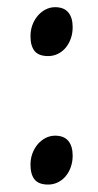

<svg xmlns="http://www.w3.org/2000/svg" viewBox="-20 -489 269 529"><path d="M180.2 -60.1Q180.2 -43 175 -28.6Q169.9 -14.2 160.9 -3.4Q151.9 7.3 139.4 13.4Q127 19.5 112.8 19.5Q86.4 19.5 75.2 5.4Q64 -8.8 64 -35.2Q64 -51.8 69.3 -66.2Q74.7 -80.6 84 -91.6Q93.3 -102.5 105.7 -108.9Q118.2 -115.2 131.8 -115.2Q156.2 -115.2 168.2 -100.8Q180.2 -86.4 180.2 -60.1ZM180.2 -414.1Q180.2 -397 175 -382.6Q169.9 -368.2 160.9 -357.4Q151.9 -346.7 139.4 -340.6Q127 -334.5 112.8 -334.5Q86.4 -334.5 75.2 -348.6Q64 -362.8 64 -389.2Q64 -405.8 69.3 -420.2Q74.7 -434.6 84 -445.6Q93.3 -456.5 105.7 -462.9Q118.2 -469.2 131.8 -469.2Q156.2 -469.2 168.2 -454.8Q180.2 -440.4 180.2 -414.1Z"/></svg>

Font: Gentium Plus Afr
Style: Regular
Weight: 400
Designer: J. Victor Gaultney, Annie Olsen, Iska Routamaa, Becca Hirsbrunner
Foundry: SIL International
Version: Version 5.000